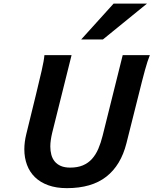

<svg xmlns="http://www.w3.org/2000/svg" viewBox="-20 -1003 829 1036"><path d="M788.6 -705.6Q776.4 -676.3 762 -623.8Q747.6 -571.3 729 -495.6L662.1 -229.5Q632.3 -111.3 553.5 -49.6Q474.6 12.2 340.8 12.2Q283.7 12.2 240.5 -3.4Q197.3 -19 168.7 -46.9Q140.1 -74.7 125.7 -113.3Q111.3 -151.9 111.3 -197.3Q111.3 -235.8 121.6 -278.3L174.8 -495.6Q192.4 -567.4 204.8 -621.8Q217.3 -676.3 219.7 -705.6H366.2L261.2 -284.7Q256.8 -266.1 254.2 -247.8Q251.5 -229.5 251.5 -212.4Q251.5 -188.5 257.1 -167.7Q262.7 -147 275.4 -131.6Q288.1 -116.2 308.6 -107.4Q329.1 -98.6 358.9 -98.6Q398.4 -98.6 427.2 -110.8Q456.1 -123 476.3 -145.5Q496.6 -168 510.3 -199.7Q523.9 -231.4 533.7 -270.5L642.1 -705.6ZM772.9 -983.4 535.2 -790H418L592.8 -983.4Z"/></svg>

Font: Andika New Basic
Style: Bold Italic
Weight: 700
Italic angle: -14°
Designer: Victor Gaultney, Annie Olsen, Pablo Ugerman
Foundry: SIL International
Version: Version 5.500